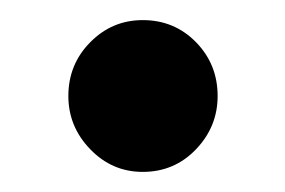

<svg xmlns="http://www.w3.org/2000/svg" viewBox="-20 -162 284 191"><path d="M122 9Q91.5 9 69.8 -13.5Q48 -36 48 -66.5Q48 -98 69.8 -120Q91.5 -142 122 -142Q153.5 -142 175 -120Q196.5 -98 196.5 -66.5Q196.5 -36 175 -13.5Q153.5 9 122 9Z"/></svg>

Font: Fraunces 9pt
Style: Regular
Weight: 400
Version: Version 1.000;[b76b70a41]